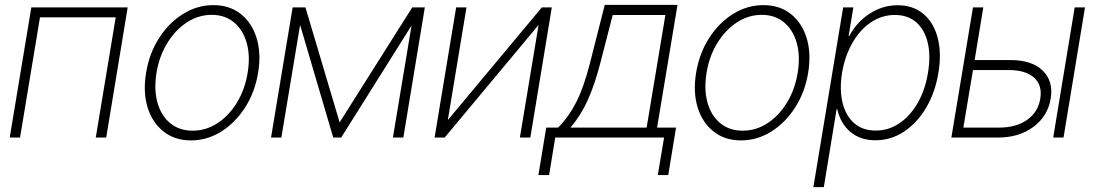

<svg xmlns="http://www.w3.org/2000/svg" viewBox="-20 -566 4504 790"><path d="M505.4 -535.6 417 0H374L456.1 -494.6H144.5L62.5 0H20L108.9 -535.6Z M765.6 11.7Q699.2 11.7 653.1 -24.7Q606.9 -61 587.4 -123.8Q567.9 -186.5 581.1 -266.6Q594.2 -346.7 634.5 -409.4Q674.8 -472.2 732.9 -508.5Q791 -544.9 857.9 -544.9Q924.8 -544.9 970.7 -508.5Q1016.6 -472.2 1035.9 -409.2Q1055.2 -346.2 1042 -266.6Q1028.8 -186.5 988.5 -123.8Q948.2 -61 890.4 -24.7Q832.5 11.7 765.6 11.7ZM772.5 -28.3Q827.6 -28.3 874.8 -59.1Q921.9 -89.8 954.8 -143.8Q987.8 -197.8 999 -266.6Q1010.3 -335.4 995.1 -389.2Q980 -442.9 942.9 -473.9Q905.8 -504.9 851.1 -504.9Q796.4 -504.9 749 -473.9Q701.7 -442.9 668.5 -389.2Q635.3 -335.4 624 -266.6Q612.8 -197.8 627.9 -143.8Q643.1 -89.8 680.4 -59.1Q717.8 -28.3 772.5 -28.3Z M1351.1 0 1214.8 -463.4 1137.7 0H1095.2L1184.1 -535.6H1236.8L1377.4 -62.5L1676.3 -535.6H1728L1639.6 0H1596.7L1673.3 -460.9L1383.8 0Z M2162.1 0H2119.1L2195.8 -461.9H2194.8L1809.6 0H1768.1L1856.9 -535.6H1899.4L1822.8 -73.2H1823.7L2209.5 -535.6H2250.5Z M2195.3 154.3 2227.5 -41H2276.4Q2320.8 -85.9 2351.6 -146.7Q2382.3 -207.5 2407.2 -305.2L2468.3 -545.9H2767.6L2683.6 -41H2761.7L2729.5 154.3H2686.5L2712.4 0H2264.6L2239.3 154.3ZM2327.1 -41H2640.6L2717.8 -504.4H2501L2449.7 -305.2Q2427.2 -218.3 2398.4 -154.3Q2369.6 -90.3 2327.1 -41Z M3028.8 11.7Q2962.4 11.7 2916.3 -24.7Q2870.1 -61 2850.6 -123.8Q2831.1 -186.5 2844.2 -266.6Q2857.4 -346.7 2897.7 -409.4Q2938 -472.2 2996.1 -508.5Q3054.2 -544.9 3121.1 -544.9Q3188 -544.9 3233.9 -508.5Q3279.8 -472.2 3299.1 -409.2Q3318.4 -346.2 3305.2 -266.6Q3292 -186.5 3251.7 -123.8Q3211.4 -61 3153.6 -24.7Q3095.7 11.7 3028.8 11.7ZM3035.6 -28.3Q3090.8 -28.3 3137.9 -59.1Q3185.1 -89.8 3218 -143.8Q3251 -197.8 3262.2 -266.6Q3273.4 -335.4 3258.3 -389.2Q3243.2 -442.9 3206.1 -473.9Q3168.9 -504.9 3114.3 -504.9Q3059.6 -504.9 3012.2 -473.9Q2964.8 -442.9 2931.6 -389.2Q2898.4 -335.4 2887.2 -266.6Q2876 -197.8 2891.1 -143.8Q2906.2 -89.8 2943.6 -59.1Q2981 -28.3 3035.6 -28.3Z M3326.7 204.1 3449.2 -535.6H3491.2L3471.7 -417.5H3474.1Q3506.3 -477.1 3559.6 -510.7Q3612.8 -544.4 3672.9 -544.4Q3737.8 -544.4 3780 -508.3Q3822.3 -472.2 3838.4 -409.4Q3854.5 -346.7 3841.3 -267.1Q3828.1 -186.5 3791.3 -123.8Q3754.4 -61 3700.4 -24.9Q3646.5 11.2 3581.1 11.2Q3520.5 11.2 3479.5 -22.9Q3438.5 -57.1 3424.8 -117.2H3422.4L3369.6 204.1ZM3583.5 -28.8Q3636.7 -28.8 3681.2 -59.1Q3725.6 -89.4 3756.3 -143.1Q3787.1 -196.8 3798.3 -267.1Q3810.1 -337.4 3797.1 -390.9Q3784.2 -444.3 3749.8 -474.4Q3715.3 -504.4 3662.1 -504.4Q3607.9 -504.4 3562.7 -473.6Q3517.6 -442.9 3487.1 -389.2Q3456.5 -335.4 3444.8 -267.1Q3433.6 -198.2 3446.5 -144.3Q3459.5 -90.3 3494.1 -59.6Q3528.8 -28.8 3583.5 -28.8Z M3990.2 -318.8H4138.7Q4225.6 -318.8 4270.3 -275.6Q4314.9 -232.4 4303.2 -160.2Q4291 -87.4 4231.7 -43.7Q4172.4 0 4085.9 0H3894.5L3983.4 -535.6H4025.9ZM3983.4 -277.8 3943.8 -41H4091.8Q4161.1 -41 4206.3 -73Q4251.5 -105 4260.3 -160.2Q4269.5 -214.8 4234.9 -246.3Q4200.2 -277.8 4130.9 -277.8ZM4313.5 0 4401.9 -535.6H4444.3L4356 0Z"/></svg>

Font: Inter Display Extra Light
Style: Italic
Weight: 200
Italic angle: -9.39999°
Designer: Rasmus Andersson
Foundry: rsms
Version: Version 4.000;git-4fc901f